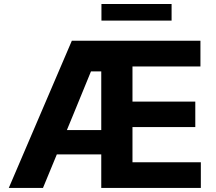

<svg xmlns="http://www.w3.org/2000/svg" viewBox="-20 -929 1070 949"><path d="M23.4 0Q101.6 -181.6 335 -727.5Q494.1 -727.5 970.7 -727.5Q970.7 -695.3 970.7 -600.6Q886.7 -600.6 634.8 -600.6Q634.8 -557.6 634.8 -426.8Q711.9 -426.8 945.3 -426.8Q945.3 -395.5 945.3 -300.8Q868.2 -300.8 634.8 -300.8Q634.8 -256.8 634.8 -127Q718.8 -127 972.7 -127Q972.7 -94.7 972.7 0Q849.6 0 480.5 0Q480.5 -143.6 480.5 -576.2Q467.8 -576.2 429.7 -576.2Q371.1 -431.6 192.4 0Q150.4 0 23.4 0ZM190.4 -166Q190.4 -196.3 190.4 -286.1Q285.2 -286.1 568.4 -286.1Q568.4 -255.9 568.4 -166Q473.6 -166 190.4 -166ZM828.1 -909.2Q828.1 -888.7 828.1 -827.1Q741.2 -827.1 481.4 -827.1Q481.4 -847.7 481.4 -909.2Q568.4 -909.2 828.1 -909.2Z"/></svg>

Font: DeepSea
Style: Bold
Weight: 700
Designer: Stem
Version: Version 3.019;git-0a5106e0b